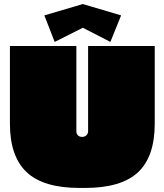

<svg xmlns="http://www.w3.org/2000/svg" viewBox="-20 -918 812 948"><path d="M415 -691H744V-307Q744 -145 661.5 -67.5Q579 10 399 10H373Q194 10 111.5 -68Q29 -146 29 -307V-691H357V-270Q357 -257 365 -249.5Q373 -242 385.5 -242Q398 -242 406.5 -250Q415 -258 415 -270ZM525 -711 389 -781 250 -711 199 -842 389 -898 578 -842Z"/></svg>

Font: Erica One
Style: Regular
Weight: 400
Designer: Miguel Hernandez
Foundry: Miguel Hernandez
Version: Version 1.003